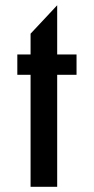

<svg xmlns="http://www.w3.org/2000/svg" viewBox="-20 -715 360 736"><path d="M97.2 1V-428.2H46.4V-506.3H97.2V-585.9L199.2 -694.8V-506.3H273.4V-428.2H199.2V1Z"/></svg>

Font: Alte DIN 1451 Mittelschrift
Style: Regular
Weight: 400
Designer: Peter Wiegel
Foundry: Peter Wiegel
Version: Version 1.002 September 20, 2019